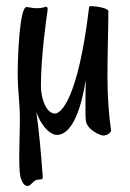

<svg xmlns="http://www.w3.org/2000/svg" viewBox="-20 -430 427 629"><path d="M99 -63C120 -6 150 12 166 12C220 12 248 -86 261 -168C260 -135 260 -100 260 -74C260 -57 260 -44 261 -37C263 -5 309 14 318 14C333 14 344 3 344 -3C337 -47 332 -112 332 -179C332 -255 335 -335 335 -394C335 -403 295 -410 278 -410C275 -410 272 -409 272 -407C235 -99 178 -58 160 -58C132 -58 114 -106 114 -149C114 -244 133 -379 135 -390C136 -394 136 -397 136 -400C136 -405 134 -408 131 -408C127 -408 121 -403 101 -403C87 -403 72 -407 67 -407C44 -407 38 -242 38 -190C38 -125 46 -96 45 -28L43 79C43 126 45 146 49 156C59 185 74 183 84 171C93 162 98 158 111 158C125 158 119 147 119 136C115 80 108 -2 99 -63Z"/></svg>

Font: Oregano
Style: Regular
Weight: 400
Designer: Astigmatic (AOETI)
Foundry: Astigmatic (AOETI)
Version: Version 1.000